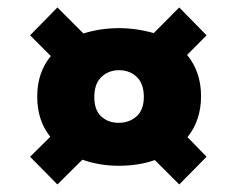

<svg xmlns="http://www.w3.org/2000/svg" viewBox="-20 -635 630 511"><path d="M60.1 -217.8 113.8 -271Q78.6 -314.9 79.1 -378.9Q79.1 -441.9 115.2 -485.8L60.1 -541L132.8 -615.2L202.1 -545.9Q247.1 -560.1 296.9 -560.1Q342.8 -560.1 389.2 -546.9L457 -615.2L529.8 -541L478 -488.8Q515.1 -443.8 515.1 -378.9Q515.1 -314.9 479 -270L529.8 -217.8L457 -144L392.1 -209Q349.1 -193.8 295.9 -193.8Q245.1 -193.8 199.2 -210L132.8 -144ZM231 -377Q231 -341.8 249.5 -325Q268.1 -308.1 295.9 -308.1Q324.2 -308.1 343.5 -325.4Q362.8 -342.8 362.8 -377Q362.8 -412.1 344 -430.2Q325.2 -448.2 296.9 -448.2Q269 -448.2 250 -430.2Q231 -412.1 231 -377Z"/></svg>

Font: Poppins ExtraBold
Style: Regular
Weight: 800
Designer: Ninad Kale (Devanagari), Jonny Pinhorn (Latin)
Foundry: Indian Type Foundry
Version: 4.004